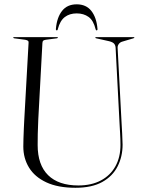

<svg xmlns="http://www.w3.org/2000/svg" viewBox="-20 -876 686 910"><path d="M546.5 -293 528 -649Q527.5 -660.5 521.5 -668.2Q515.5 -676 498 -680.5L435.5 -694.5Q433.5 -695.5 432.5 -696Q431.5 -696.5 431.5 -697.5Q431.5 -698.5 432.5 -699.2Q433.5 -700 435 -700H613.5Q615.5 -700 616.2 -699.2Q617 -698.5 617 -697.5Q617 -696.5 615.5 -695.8Q614 -695 611 -694L560.5 -679Q549 -676 542.8 -667.2Q536.5 -658.5 537.5 -648L556 -297.5Q557.5 -270.5 559 -244.2Q560.5 -218 561 -190.5Q561 -134 537.5 -87.5Q514 -41 464.8 -13.5Q415.5 14 337.5 14Q254.5 14 199.5 -11.8Q144.5 -37.5 117.5 -81.8Q90.5 -126 90.5 -181.5Q90.5 -196 91.2 -219.5Q92 -243 93 -267Q94 -291 95 -308L115.5 -674.5Q116 -680.5 111.8 -683.2Q107.5 -686 99.5 -687.5L47 -694.5Q42.5 -696 42.5 -697.5Q42.5 -698.5 43.5 -699.2Q44.5 -700 46.5 -700H250.5Q252.5 -700 253.5 -699.2Q254.5 -698.5 254.5 -697.5Q254.5 -696.5 253.5 -696Q252.5 -695.5 250 -694.5L197 -687.5Q188 -686 184.8 -683.2Q181.5 -680.5 181 -672L161.5 -311Q159.5 -273 159 -241.5Q158.5 -210 158.5 -188.5Q158.5 -94.5 208 -45.8Q257.5 3 351.5 3Q413.5 3 458.2 -20.8Q503 -44.5 527 -87.8Q551 -131 551 -189Q551 -217.5 549.2 -244.5Q547.5 -271.5 546.5 -293ZM343.5 -812.5Q310 -812.5 287.2 -795.2Q264.5 -778 254 -738Q253.5 -734 252 -733Q250.5 -732 249 -732Q247 -732 245.8 -733.8Q244.5 -735.5 245 -739.5Q249.5 -793 274 -824.2Q298.5 -855.5 343.5 -855.5Q388.5 -855.5 413 -824.2Q437.5 -793 442 -739.5Q442.5 -735.5 441.2 -733.8Q440 -732 438 -732Q436.5 -732 435.2 -733Q434 -734 433 -738Q423 -779 399.8 -795.8Q376.5 -812.5 343.5 -812.5Z"/></svg>

Font: Fraunces 120pt Light
Style: Regular
Weight: 300
Version: Version 1.000;[b76b70a41]